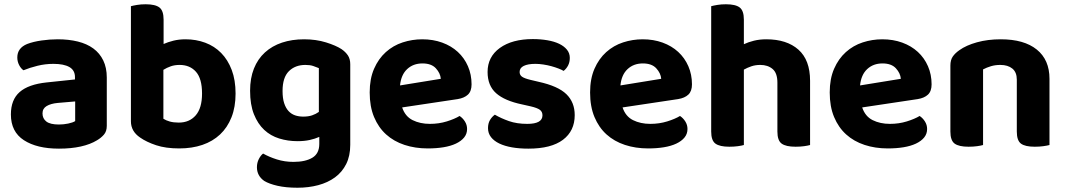

<svg xmlns="http://www.w3.org/2000/svg" viewBox="-20 -680 4991 899"><path d="M256 -97Q278 -97 299.5 -101.5Q321 -106 332 -113V-205L250 -198Q218 -195 198.5 -183.5Q179 -172 179 -149Q179 -125 197 -111Q215 -97 256 -97ZM250 -496Q302 -496 344.5 -485.5Q387 -475 417 -453Q447 -431 463.5 -397Q480 -363 480 -317V-91Q480 -65 466.5 -49.5Q453 -34 434 -23Q403 -4 358 6Q313 16 256 16Q153 16 92 -23.5Q31 -63 31 -144Q31 -213 72 -249Q113 -285 198 -294L331 -308V-319Q331 -351 305 -366Q279 -381 230 -381Q192 -381 155.5 -372Q119 -363 90 -351Q78 -359 69.5 -375.5Q61 -392 61 -411Q61 -455 107 -474Q136 -485 174.5 -490.5Q213 -496 250 -496Z M849 -496Q898 -496 941 -480Q984 -464 1015.5 -432Q1047 -400 1065 -352.5Q1083 -305 1083 -242Q1083 -179 1064 -131Q1045 -83 1010.5 -50.5Q976 -18 927.5 -1.5Q879 15 819 15Q756 15 711 0Q666 -15 636 -36Q593 -65 593 -112V-651Q604 -654 622 -657Q640 -660 662 -660Q707 -660 726.5 -645Q746 -630 746 -588V-474Q766 -483 792 -489.5Q818 -496 849 -496ZM821 -376Q798 -376 779.5 -369.5Q761 -363 745 -353V-124Q757 -116 775 -111Q793 -106 817 -106Q867 -106 896.5 -140Q926 -174 926 -242Q926 -312 897.5 -344Q869 -376 821 -376Z M1475 -39Q1455 -30 1430 -24.5Q1405 -19 1373 -19Q1328 -19 1287.5 -31.5Q1247 -44 1217 -72Q1187 -100 1169 -145Q1151 -190 1151 -255Q1151 -314 1169 -359Q1187 -404 1220.5 -434.5Q1254 -465 1300.5 -480.5Q1347 -496 1404 -496Q1460 -496 1506.5 -481.5Q1553 -467 1579 -450Q1598 -437 1609 -420.5Q1620 -404 1620 -379V-2Q1620 50 1601 88Q1582 126 1548.5 150.5Q1515 175 1470 187Q1425 199 1373 199Q1319 199 1279.5 190Q1240 181 1217 167Q1183 143 1183 103Q1183 82 1192 64.5Q1201 47 1212 39Q1240 55 1276.5 66.5Q1313 78 1354 78Q1410 78 1442.5 58.5Q1475 39 1475 -6ZM1400 -134Q1424 -134 1441.5 -140Q1459 -146 1473 -156V-361Q1461 -366 1446.5 -371Q1432 -376 1410 -376Q1362 -376 1332.5 -346.5Q1303 -317 1303 -254Q1303 -220 1310.5 -197Q1318 -174 1331 -160Q1344 -146 1361.5 -140Q1379 -134 1400 -134Z M1863 -177Q1877 -135 1912 -117.5Q1947 -100 1993 -100Q2035 -100 2072 -111.5Q2109 -123 2132 -137Q2147 -127 2157 -111Q2167 -95 2167 -76Q2167 -53 2153 -36Q2139 -19 2114.5 -7.5Q2090 4 2056.5 9.5Q2023 15 1983 15Q1924 15 1874 -1.5Q1824 -18 1788 -50.5Q1752 -83 1731.5 -132Q1711 -181 1711 -247Q1711 -311 1731.5 -358Q1752 -405 1786.5 -436Q1821 -467 1865.5 -481.5Q1910 -496 1957 -496Q2008 -496 2050.5 -480.5Q2093 -465 2123.5 -437Q2154 -409 2171 -370Q2188 -331 2188 -285Q2188 -253 2171 -237Q2154 -221 2123 -216ZM1958 -383Q1915 -383 1886.5 -356.5Q1858 -330 1853 -280L2044 -311Q2042 -337 2021 -360Q2000 -383 1958 -383Z M2671 -141Q2671 -67 2616 -25.5Q2561 16 2454 16Q2412 16 2377.5 10Q2343 4 2318 -8Q2293 -20 2279 -38Q2265 -56 2265 -80Q2265 -102 2274 -117.5Q2283 -133 2297 -143Q2326 -126 2363 -113Q2400 -100 2449 -100Q2520 -100 2520 -140Q2520 -157 2507.5 -166Q2495 -175 2465 -182L2425 -191Q2343 -208 2303 -243.5Q2263 -279 2263 -343Q2263 -414 2320.5 -455.5Q2378 -497 2475 -497Q2511 -497 2543 -491.5Q2575 -486 2598 -475Q2621 -464 2634.5 -447.5Q2648 -431 2648 -409Q2648 -389 2640 -373.5Q2632 -358 2619 -348Q2611 -353 2595.5 -359Q2580 -365 2562 -370Q2544 -375 2524 -378Q2504 -381 2487 -381Q2452 -381 2432.5 -371.5Q2413 -362 2413 -343Q2413 -329 2424 -321Q2435 -313 2464 -306L2502 -297Q2593 -277 2632 -239Q2671 -201 2671 -141Z M2895 -177Q2909 -135 2944 -117.5Q2979 -100 3025 -100Q3067 -100 3104 -111.5Q3141 -123 3164 -137Q3179 -127 3189 -111Q3199 -95 3199 -76Q3199 -53 3185 -36Q3171 -19 3146.5 -7.5Q3122 4 3088.5 9.5Q3055 15 3015 15Q2956 15 2906 -1.5Q2856 -18 2820 -50.5Q2784 -83 2763.5 -132Q2743 -181 2743 -247Q2743 -311 2763.5 -358Q2784 -405 2818.5 -436Q2853 -467 2897.5 -481.5Q2942 -496 2989 -496Q3040 -496 3082.5 -480.5Q3125 -465 3155.5 -437Q3186 -409 3203 -370Q3220 -331 3220 -285Q3220 -253 3203 -237Q3186 -221 3155 -216ZM2990 -383Q2947 -383 2918.5 -356.5Q2890 -330 2885 -280L3076 -311Q3074 -337 3053 -360Q3032 -383 2990 -383Z M3463 -1Q3453 2 3435 4.5Q3417 7 3395 7Q3350 7 3330 -7.5Q3310 -22 3310 -64V-651Q3321 -654 3339 -657Q3357 -660 3379 -660Q3424 -660 3443.5 -645Q3463 -630 3463 -588V-473Q3484 -483 3510.5 -489.5Q3537 -496 3568 -496Q3664 -496 3718.5 -447.5Q3773 -399 3773 -302V-1Q3763 2 3745 4.5Q3727 7 3705 7Q3660 7 3640 -7.5Q3620 -22 3620 -64V-293Q3620 -338 3597.5 -357Q3575 -376 3540 -376Q3517 -376 3498 -369.5Q3479 -363 3463 -354V-1Z M4017 -177Q4031 -135 4066 -117.5Q4101 -100 4147 -100Q4189 -100 4226 -111.5Q4263 -123 4286 -137Q4301 -127 4311 -111Q4321 -95 4321 -76Q4321 -53 4307 -36Q4293 -19 4268.5 -7.5Q4244 4 4210.5 9.5Q4177 15 4137 15Q4078 15 4028 -1.5Q3978 -18 3942 -50.5Q3906 -83 3885.5 -132Q3865 -181 3865 -247Q3865 -311 3885.5 -358Q3906 -405 3940.5 -436Q3975 -467 4019.5 -481.5Q4064 -496 4111 -496Q4162 -496 4204.5 -480.5Q4247 -465 4277.5 -437Q4308 -409 4325 -370Q4342 -331 4342 -285Q4342 -253 4325 -237Q4308 -221 4277 -216ZM4112 -383Q4069 -383 4040.5 -356.5Q4012 -330 4007 -280L4198 -311Q4196 -337 4175 -360Q4154 -383 4112 -383Z M4741 -307Q4741 -342 4720 -359Q4699 -376 4664 -376Q4640 -376 4620 -370Q4600 -364 4583 -355V-1Q4573 2 4555 4.5Q4537 7 4515 7Q4470 7 4450 -7.5Q4430 -22 4430 -64V-373Q4430 -399 4441 -415Q4452 -431 4472 -445Q4504 -468 4554.5 -482Q4605 -496 4666 -496Q4775 -496 4834.5 -448Q4894 -400 4894 -311V-1Q4883 2 4865 4.5Q4847 7 4825 7Q4780 7 4760.5 -7.5Q4741 -22 4741 -64V-307Z"/></svg>

Font: Baloo Bhai 2
Style: Bold
Weight: 700
Designer: Supriya Tembe, Noopur Datye and Ek Type
Foundry: Ek Type
Version: Version 1.640;PS 1.000;hotconv 16.6.51;makeotf.lib2.5.65220;